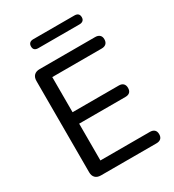

<svg xmlns="http://www.w3.org/2000/svg" viewBox="-206 -987 998 1103"><g transform="rotate(-30 293.0 -436.0)"><path d="M135 0Q111 0 98 -13Q85 -26 85 -50V-655Q85 -679 98 -692Q111 -705 135 -705H503Q522 -705 532.5 -695.5Q543 -686 543 -668Q543 -649 532.5 -639Q522 -629 503 -629H175V-396H482Q501 -396 511 -386Q521 -376 521 -358Q521 -339 511 -329.5Q501 -320 482 -320H175V-76H503Q522 -76 532.5 -66.5Q543 -57 543 -38Q543 -19 532.5 -9.5Q522 0 503 0ZM189 -813Q157 -813 157 -842Q157 -856 165 -864Q173 -872 189 -872H462Q494 -872 494 -842Q494 -828 485.5 -820.5Q477 -813 462 -813Z"/></g></svg>

Font: Nunito ExtraLight Medium
Style: Regular
Weight: 500
Version: Version 3.602